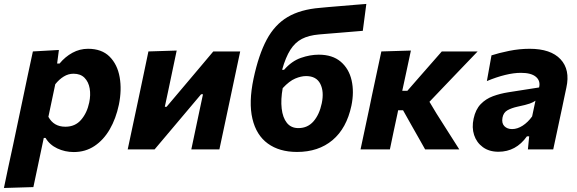

<svg xmlns="http://www.w3.org/2000/svg" viewBox="-57 -761 2938 978"><path d="M-37 196.5Q-26 143 -14.8 90.5Q-3.5 38 10 -24L61 -266Q72 -319.5 84.5 -378Q97 -436.5 110.5 -499L243 -506.5L234 -437.5H246.5Q275 -472 312 -492.2Q349 -512.5 391.5 -512.5Q461 -512.5 501 -472.8Q541 -433 552.5 -368Q564 -303 548.5 -227.5Q533.5 -156.5 502 -102.2Q470.5 -48 424.2 -17.2Q378 13.5 319 13.5Q274 13.5 234.8 -5Q195.5 -23.5 175 -58.5H166L157 -16Q145 40 134.8 89.2Q124.5 138.5 113 192ZM276 -115.5Q326 -115.5 356.2 -150.8Q386.5 -186 397.5 -239Q405.5 -277 399.8 -310.5Q394 -344 373.5 -364.8Q353 -385.5 317.5 -385.5Q291 -385.5 267.8 -371.2Q244.5 -357 224.5 -332L189.5 -166Q216.5 -115.5 276 -115.5Z M593.5 0Q605 -53.5 615.5 -103.5Q626 -153.5 639.5 -216L650 -265.5Q665.5 -340 676.8 -392.8Q688 -445.5 699 -499L843 -503.5Q833 -455.5 823.2 -409.5Q813.5 -363.5 800 -299L782.5 -217H791.5L898 -343Q929.5 -380.5 963 -420Q996.5 -459.5 1029.5 -499H1166.5Q1155 -445 1144 -393Q1133 -341 1117 -265.5L1106.5 -216Q1093 -153.5 1082.5 -103.2Q1072 -53 1060.5 0H917.5Q928 -50.5 937.8 -96.2Q947.5 -142 959.5 -199L977 -281H967.5L865.5 -160Q832 -120.5 798.2 -80.2Q764.5 -40 730.5 0Z M1456 13Q1366 13 1307.2 -29.8Q1248.5 -72.5 1228.8 -156Q1209 -239.5 1234.5 -360.5Q1260.5 -482.5 1301.5 -559Q1342.5 -635.5 1408 -674.2Q1473.5 -713 1573 -721Q1584.5 -722.5 1613.2 -724.8Q1642 -727 1678 -730.2Q1714 -733.5 1749.2 -736.2Q1784.5 -739 1809 -741L1791 -604Q1767.5 -602 1733.5 -599.2Q1699.5 -596.5 1664.8 -593.5Q1630 -590.5 1603.2 -588.5Q1576.5 -586.5 1568 -585.5Q1516 -581 1481 -563Q1446 -545 1422 -507.2Q1398 -469.5 1380 -405.5H1390Q1429 -450 1475.8 -466.2Q1522.5 -482.5 1566.5 -482.5Q1636.5 -482.5 1678.5 -446.8Q1720.5 -411 1734 -351.8Q1747.5 -292.5 1733 -222.5Q1708.5 -107.5 1636.8 -47.2Q1565 13 1456 13ZM1502 -373.5Q1477 -373.5 1447 -361Q1417 -348.5 1383 -312Q1372.5 -254 1377.8 -208Q1383 -162 1404.2 -135.2Q1425.5 -108.5 1463 -108.5Q1510 -108.5 1540 -143Q1570 -177.5 1582 -235Q1594.5 -294.5 1574.5 -334Q1554.5 -373.5 1502 -373.5Z M1779.5 0Q1791 -53.5 1801.5 -103.2Q1812 -153 1825.5 -216L1837 -272Q1852 -342 1863 -393.8Q1874 -445.5 1885.5 -499L2036 -503.5Q2024.5 -450.5 2013.8 -399.5Q2003 -348.5 1992 -298.5H2018L2079.5 -369Q2108 -401.5 2136.5 -434Q2165 -466.5 2193.5 -499H2376Q2332.5 -454 2289.8 -409.2Q2247 -364.5 2203.5 -319L2130.5 -242.5L2166.5 -182.5Q2195.5 -137 2224.5 -91.2Q2253.5 -45.5 2282.5 0H2108.5Q2091.5 -30.5 2074 -61.2Q2056.5 -92 2039.5 -122L1996 -199.5H1971L1968.5 -186.5Q1957.5 -136 1948.2 -92Q1939 -48 1929 0Z M2482 12Q2434.5 12 2402.5 -11.5Q2370.5 -35 2358 -73.2Q2345.5 -111.5 2355.5 -157Q2365.5 -203.5 2391.5 -230.5Q2417.5 -257.5 2454.2 -271Q2491 -284.5 2532.5 -291L2689 -315.5Q2697 -349 2673 -369.5Q2649 -390 2596.5 -390Q2560 -390 2516 -379.2Q2472 -368.5 2423 -348L2446.5 -479Q2483 -491 2536 -501.8Q2589 -512.5 2640.5 -512.5Q2748.5 -512.5 2798.2 -459.2Q2848 -406 2828 -315Q2822.5 -290 2817.2 -264.2Q2812 -238.5 2806 -210.5L2797 -168.5Q2789 -131 2780.2 -89.5Q2771.5 -48 2761 0H2632L2638.5 -66.5H2627Q2571.5 12 2482 12ZM2551.5 -103.5Q2578.5 -103.5 2605.5 -121Q2632.5 -138.5 2653.5 -168L2670.5 -248Q2659.5 -240 2641.5 -233.5Q2623.5 -227 2578.5 -217.5Q2549 -211 2528.2 -199.5Q2507.5 -188 2502.5 -161.5Q2497.5 -133.5 2512 -118.5Q2526.5 -103.5 2551.5 -103.5Z"/></svg>

Font: Commissioner
Style: Bold Italic
Weight: 700
Italic angle: -12°
Designer: Kostas Bartsokas
Foundry: Kostas Bartsokas
Version: Version 1.000; ttfautohint (v1.8.3)